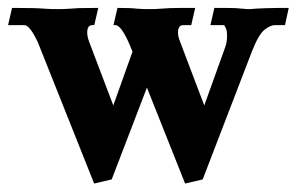

<svg xmlns="http://www.w3.org/2000/svg" viewBox="-39 -438 733 474"><path d="M251 -418.5Q284.2 -418.5 300.3 -416.5Q312 -415.5 330.1 -415.5Q343.8 -415.5 354 -416.3Q364.3 -417 381.3 -418Q397 -418.5 442.9 -418.5L433.1 -376H413.6Q400.4 -376 400.4 -357.4Q400.4 -347.7 405.8 -334.5L465.3 -177.7L517.1 -321.8Q521.5 -334.5 521.5 -347.2Q521.5 -348.6 521.2 -356.4Q521 -364.3 518.1 -369.4Q515.1 -374.5 515.1 -375.5V-376H480.5L490.2 -418.5Q527.8 -418.5 541 -418Q555.7 -417 562.5 -416.3Q569.3 -415.5 577.6 -415.5Q608.9 -418.5 673.8 -418.5L664.6 -376H639.6Q628.4 -376 614 -364.5Q599.6 -353 583.5 -312.5L461.4 4.9L418 15.1L323.7 -221.7L236.8 4.9L193.4 15.1L54.7 -333Q34.7 -376 21 -376H-19L-9.3 -418.5Q50.8 -418.5 71.8 -416.5Q84 -415.5 105.5 -415.5Q119.1 -415.5 129.4 -416.3Q139.6 -417 156.7 -418Q171.9 -418.5 203.6 -418.5L193.8 -376H189Q176.3 -376 176.3 -357.4Q176.3 -347.7 181.2 -334.5L240.7 -177.7L288.1 -310.5Q262.7 -376 245.6 -376H241.2Z"/></svg>

Font: Quaaykop
Style: Bold
Weight: 700
Designer: Tup Wanders
Foundry: Free font, DO NOT SELL
Version: Version 1.00;July 31, 2023;FontCreator 11.5.0.2430 64-bit